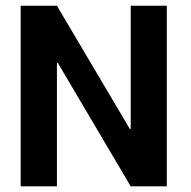

<svg xmlns="http://www.w3.org/2000/svg" viewBox="-20 -660 675 680"><path d="M570.8 -639.6V0H442.9L184.6 -437.5L181.6 -437V0H53.2V-639.6H181.6L439.9 -203.1L442.9 -203.6V-639.6Z"/></svg>

Font: Yantramanav
Style: Bold
Weight: 700
Version: Version 1.001;PS 1.0;hotconv 1.0.72;makeotf.lib2.5.5900; ttf